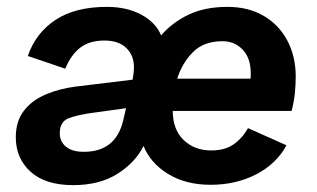

<svg xmlns="http://www.w3.org/2000/svg" viewBox="-20 -529 924 559"><path d="M193 10Q112 10 69 -29Q26 -68 26 -129Q26 -176 49.5 -206.5Q73 -237 113 -254Q153 -271 201 -277L366 -297L367 -303Q370 -320 370 -333Q370 -368 347.5 -389.5Q325 -411 284 -411Q241 -411 214 -390.5Q187 -370 170 -329L61 -366Q84 -433 141.5 -471Q199 -509 291 -509Q350 -509 392 -486Q434 -463 449 -426Q482 -464 529.5 -486.5Q577 -509 642 -509Q703 -509 747.5 -483Q792 -457 816.5 -411Q841 -365 841 -306Q841 -283 838.5 -258Q836 -233 829 -206H483Q483 -152 514.5 -121.5Q546 -91 595 -91Q635 -91 660.5 -109Q686 -127 702 -156L814 -106Q785 -52 726 -21.5Q667 9 593 9Q521 9 469.5 -22.5Q418 -54 398 -104Q374 -56 322 -23Q270 10 193 10ZM628 -409Q573 -409 541.5 -377Q510 -345 496 -300H709Q710 -304 710 -308Q710 -312 710 -316Q710 -360 686.5 -384.5Q663 -409 628 -409ZM154 -141Q154 -117 172 -102Q190 -87 224 -87Q318 -87 339 -180L347 -214L253 -201Q207 -195 180.5 -185Q154 -175 154 -141Z"/></svg>

Font: Work Sans SemiBold
Style: Italic
Weight: 600
Italic angle: -13°
Designer: Wei Huang
Foundry: Wei Huang
Version: Version 2.012; ttfautohint (v1.8.3)